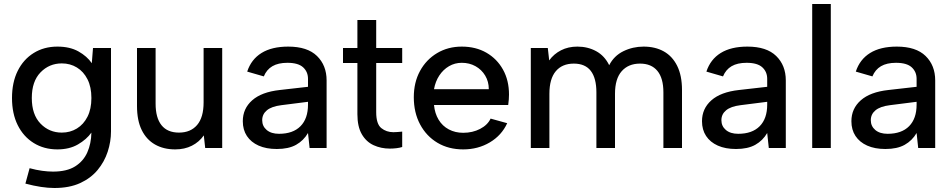

<svg xmlns="http://www.w3.org/2000/svg" viewBox="-20 -740 4758 960"><path d="M107 178 128 101Q161 110 190.5 114Q220 118 245 118Q314 118 355.5 92Q397 66 416.5 22Q436 -22 437 -77Q413 -43 370 -18Q327 7 267 7Q200 7 148.5 -25Q97 -57 68.5 -114.5Q40 -172 40 -250Q40 -328 68.5 -385.5Q97 -443 148.5 -475Q200 -507 267 -507Q329 -507 372 -483Q415 -459 439 -424L445 -500H535V-83Q535 -32 518.5 18.5Q502 69 468 110Q434 151 380.5 175.5Q327 200 252 200Q221 200 184.5 194.5Q148 189 107 178ZM289 -77Q331 -77 364.5 -97.5Q398 -118 417.5 -156.5Q437 -195 437 -250Q437 -305 417.5 -343.5Q398 -382 364.5 -402.5Q331 -423 289 -423Q226 -423 182.5 -378Q139 -333 139 -250Q139 -167 182.5 -122Q226 -77 289 -77Z M1091 -500V0H1006L999 -63Q976 -30 939.5 -11.5Q903 7 856 7Q798 7 755 -17.5Q712 -42 688.5 -90Q665 -138 665 -210V-500H758V-222Q758 -151 787.5 -114Q817 -77 875 -77Q933 -77 965.5 -115Q998 -153 998 -228V-500Z M1364 5Q1311 5 1273 -12Q1235 -29 1214.5 -60Q1194 -91 1194 -134Q1194 -197 1241 -238.5Q1288 -280 1379 -290L1520 -306V-346Q1520 -381 1495.5 -403.5Q1471 -426 1417 -426Q1371 -426 1342 -409Q1313 -392 1299 -358L1216 -382Q1236 -443 1287.5 -475Q1339 -507 1421 -507Q1517 -507 1565 -460Q1613 -413 1613 -338V0H1528L1520 -75Q1498 -37 1460.5 -16Q1423 5 1364 5ZM1375 -71Q1445 -71 1482.5 -109Q1520 -147 1520 -217V-231L1386 -214Q1338 -208 1314.5 -188.5Q1291 -169 1291 -139Q1291 -109 1313.5 -90Q1336 -71 1375 -71Z M1991 -5Q1979 -1 1962.5 1Q1946 3 1929 3Q1885 3 1848 -14Q1811 -31 1789 -69Q1767 -107 1767 -169V-425H1695V-500H1767V-640H1861V-500H1991V-425H1861V-179Q1861 -120 1886.5 -99.5Q1912 -79 1947 -79Q1956 -79 1968.5 -80Q1981 -81 1991 -82Z M2296 7Q2223 7 2167.5 -26Q2112 -59 2080.5 -118Q2049 -177 2049 -254Q2049 -328 2080 -385Q2111 -442 2165.5 -474.5Q2220 -507 2289 -507Q2359 -507 2412 -476.5Q2465 -446 2495 -392Q2525 -338 2525 -267Q2525 -256 2524 -242.5Q2523 -229 2521 -215H2150Q2154 -173 2173 -141.5Q2192 -110 2224 -93Q2256 -76 2296 -76Q2343 -76 2380.5 -95.5Q2418 -115 2433 -147L2516 -124Q2488 -63 2429 -28Q2370 7 2296 7ZM2150 -294H2424Q2424 -332 2406 -362Q2388 -392 2357.5 -409Q2327 -426 2289 -426Q2254 -426 2225 -409Q2196 -392 2176.5 -362.5Q2157 -333 2150 -294Z M2634 0V-500H2719L2726 -438Q2749 -470 2785 -488.5Q2821 -507 2867 -507Q2919 -507 2961 -484Q3003 -461 3026 -414Q3050 -461 3097 -484Q3144 -507 3198 -507Q3256 -507 3299 -483Q3342 -459 3366 -410.5Q3390 -362 3390 -290V0H3297V-278Q3297 -349 3267 -385.5Q3237 -422 3180 -422Q3122 -422 3088.5 -384Q3055 -346 3055 -271V0H2962V-278Q2962 -349 2934 -385.5Q2906 -422 2849 -422Q2791 -422 2759 -384Q2727 -346 2727 -271V0Z M3660 5Q3607 5 3569 -12Q3531 -29 3510.5 -60Q3490 -91 3490 -134Q3490 -197 3537 -238.5Q3584 -280 3675 -290L3816 -306V-346Q3816 -381 3791.5 -403.5Q3767 -426 3713 -426Q3667 -426 3638 -409Q3609 -392 3595 -358L3512 -382Q3532 -443 3583.5 -475Q3635 -507 3717 -507Q3813 -507 3861 -460Q3909 -413 3909 -338V0H3824L3816 -75Q3794 -37 3756.5 -16Q3719 5 3660 5ZM3671 -71Q3741 -71 3778.5 -109Q3816 -147 3816 -217V-231L3682 -214Q3634 -208 3610.5 -188.5Q3587 -169 3587 -139Q3587 -109 3609.5 -90Q3632 -71 3671 -71Z M4041 0V-720H4134V0Z M4407 5Q4354 5 4316 -12Q4278 -29 4257.5 -60Q4237 -91 4237 -134Q4237 -197 4284 -238.5Q4331 -280 4422 -290L4563 -306V-346Q4563 -381 4538.5 -403.5Q4514 -426 4460 -426Q4414 -426 4385 -409Q4356 -392 4342 -358L4259 -382Q4279 -443 4330.5 -475Q4382 -507 4464 -507Q4560 -507 4608 -460Q4656 -413 4656 -338V0H4571L4563 -75Q4541 -37 4503.5 -16Q4466 5 4407 5ZM4418 -71Q4488 -71 4525.5 -109Q4563 -147 4563 -217V-231L4429 -214Q4381 -208 4357.5 -188.5Q4334 -169 4334 -139Q4334 -109 4356.5 -90Q4379 -71 4418 -71Z"/></svg>

Font: Envelope Sans Variable
Style: Regular
Weight: 500
Designer: Andreas Rasmussen / Norman Anderson
Foundry: mail.de GmbH
Version: Version 1.150